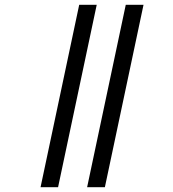

<svg xmlns="http://www.w3.org/2000/svg" viewBox="-20 -780 719 800"><path d="M343 0 504 -760H578L417 0ZM149 0 310 -760H383L222 0Z"/></svg>

Font: NotoSerif-Italic
Style: Regular
Weight: 400
Italic angle: -12°
Designer: Monotype Design Team
Foundry: Monotype Imaging Inc.
Version: Version 2.007; ttfautohint (v1.8) -l 8 -r 50 -G 200 -x 14 -D